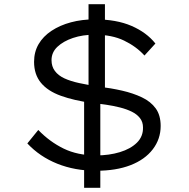

<svg xmlns="http://www.w3.org/2000/svg" viewBox="-20 -802 897 913"><path d="M437 10Q336 10 252.5 -23.5Q169 -57 110 -120L162 -184Q216 -128 282.5 -95.5Q349 -63 438 -63Q499 -63 550 -78.5Q601 -94 631 -123.5Q661 -153 660 -196Q660 -222 645.5 -240.5Q631 -259 606.5 -271Q582 -283 550.5 -291Q519 -299 485 -304Q451 -309 419 -312Q332 -324 269.5 -346.5Q207 -369 174.5 -408.5Q142 -448 142 -508Q142 -555 163.5 -592Q185 -629 225 -655.5Q265 -682 317.5 -696Q370 -710 431 -710Q533 -710 605 -679Q677 -648 719 -595L667 -538Q628 -581 570 -609Q512 -637 430 -637Q373 -637 327 -621.5Q281 -606 253 -579.5Q225 -553 225 -516Q225 -486 241 -464.5Q257 -443 286 -429.5Q315 -416 356.5 -407Q398 -398 450 -390Q508 -383 560.5 -371Q613 -359 655 -339Q697 -319 720.5 -286.5Q744 -254 744 -203Q744 -141 706.5 -92Q669 -43 600.5 -16.5Q532 10 437 10ZM380 91V-361L457 -328V91ZM479 -328 401 -361V-782H479Z"/></svg>

Font: Lexend Tera Light
Style: Regular
Weight: 300
Designer: Bonnie Shaver-Troup, Thomas Jockin
Foundry: Lexend
Version: Version 1.007